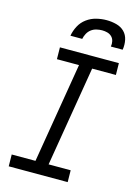

<svg xmlns="http://www.w3.org/2000/svg" viewBox="-140 -1028 779 1101"><g transform="rotate(15 250.0 -477.5)"><path d="M376 0H26L25 -70H166L265 -665H134L133 -735H483L484 -665H343L244 -70H375ZM174 -815Q179 -845 194 -873.5Q209 -902 235 -921Q261 -940 291.5 -947.5Q322 -955 352 -955Q382 -955 410.5 -947.5Q439 -940 458 -921Q477 -902 483 -873.5Q489 -845 484 -815H414Q417 -831 413.5 -847Q410 -863 399 -873.5Q388 -884 373 -888Q358 -892 342 -892Q326 -892 309 -888Q292 -884 278 -873.5Q264 -863 255.5 -847Q247 -831 244 -815Z"/></g></svg>

Font: Iosevka Fixed
Style: Italic
Weight: 400
Italic angle: -9°
Monospace: yes
Designer: Belleve Invis
Foundry: Belleve Invis
Version: Version 33.2.4